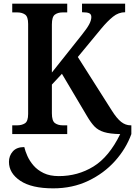

<svg xmlns="http://www.w3.org/2000/svg" viewBox="-20 -734 739 1051"><path d="M47 0V-48H75Q99 -48 116.5 -59Q134 -70 134 -110V-603Q134 -643 117 -654.5Q100 -666 76 -666H47V-714H348V-666H322Q297 -666 280.5 -654Q264 -642 264 -600V-337L427 -542Q456 -578 468 -600.5Q480 -623 480 -641Q480 -656 468.5 -661.5Q457 -667 429 -667V-714H665V-667Q629 -667 598.5 -642.5Q568 -618 534 -577L406 -422L592 -129Q619 -86 643 -67Q667 -48 695 -48H699V0Q670 80 609.5 147.5Q549 215 463 256Q377 297 271 297Q153 297 91 255.5Q29 214 29 152Q29 119 50 95Q71 71 113 71Q118 93 130 120Q142 147 163.5 172Q185 197 219 213.5Q253 230 302 230Q406 230 491.5 177.5Q577 125 638 0Q582 -1 549.5 -11Q517 -21 497 -42Q477 -63 456 -99L319 -330L264 -271V-114Q264 -72 281 -60Q298 -48 323 -48H348V0Z"/></svg>

Font: Noto Serif SemiCondensed SemiBold
Style: Regular
Weight: 600
Width: 4
Designer: Monotype Design Team
Foundry: Monotype Imaging Inc.
Version: Version 2.013; ttfautohint (v1.8.4.7-5d5b)